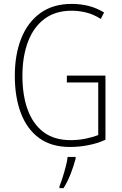

<svg xmlns="http://www.w3.org/2000/svg" viewBox="-20 -744 624 985"><path d="M323 -356H521V-27Q479 -8 432 1Q385 10 339 10Q243 10 180.5 -36Q118 -82 87 -164Q56 -246 56 -355Q56 -464 89 -547Q122 -630 187 -677Q252 -724 348 -724Q392 -724 433 -714Q474 -704 514 -680L497 -647Q459 -671 421.5 -680Q384 -689 348 -689Q264 -689 208 -647Q152 -605 123.5 -529.5Q95 -454 95 -355Q95 -254 122.5 -180Q150 -106 204.5 -65.5Q259 -25 343 -25Q382 -25 418.5 -32.5Q455 -40 484 -51V-321H323ZM368 70Q359 105 343 146.5Q327 188 306 221H285V212Q292 195 301 167Q310 139 317.5 110Q325 81 327 61H368Z"/></svg>

Font: Noto Sans Sinhala Condensed ExtraLight
Style: Regular
Weight: 200
Width: 3
Designer: Jelle Bosma - Monotype Design Team
Foundry: Monotype Imaging Inc.
Version: Version 2.006; ttfautohint (v1.8.4.7-5d5b)